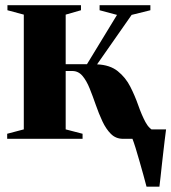

<svg xmlns="http://www.w3.org/2000/svg" viewBox="-20 -522 644 722"><path d="M531 180Q526.5 161.5 519.2 136Q512 110.5 504.5 84Q497 57.5 489.8 34.2Q482.5 11 477 -3L460.5 -35.5H604.5Q602 -16 599.2 6.5Q596.5 29 593.8 52.8Q591 76.5 588.5 99.5Q586 122.5 583.8 143Q581.5 163.5 579.5 180ZM7 0V-19L69.5 -35.5V-467L8 -483.5V-502.5H284.5V-483.5L227 -467V-280.5H307L420 -466L354.5 -483.5V-502.5H545.5V-483.5L475 -466L345 -280Q393.5 -278 423 -254.2Q452.5 -230.5 470 -196Q487.5 -161.5 500 -125.8Q512.5 -90 527 -62.8Q541.5 -35.5 565.5 -27L587.5 -19V0H442.5Q415.5 0 397 -18.5Q378.5 -37 365 -66Q351.5 -95 340.2 -127.5Q329 -160 317.2 -189.2Q305.5 -218.5 290 -236.8Q274.5 -255 252 -255H227V-35.5L290.5 -19V0Z"/></svg>

Font: Merriweather 144pt ExtraBold
Style: Regular
Weight: 800
Version: Version 2.100